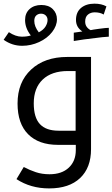

<svg xmlns="http://www.w3.org/2000/svg" viewBox="-26 -799 620 1059"><path d="M245.1 240.2Q143.1 240.2 64.9 189L105 122.1Q137.2 139.2 171.4 150.6Q205.6 162.1 247.1 162.1Q314.9 162.1 353.5 125.7Q392.1 89.4 392.1 28.8V0H293.9Q187.5 0 129.2 -58.6Q70.8 -117.2 70.8 -228Q70.8 -345.7 145.5 -415.3Q220.2 -484.9 345.2 -484.9H476.1V23.9Q476.1 126 415.8 183.1Q355.5 240.2 245.1 240.2ZM391.1 -78.1V-407.2H348.1Q259.3 -407.2 209.7 -360.4Q160.2 -313.5 160.2 -229Q160.2 -150.9 194.1 -114.5Q228 -78.1 296.9 -78.1ZM380.9 -618.7 428.2 -625.5Q393.1 -648.4 393.1 -689Q393.1 -731.9 421.1 -755.4Q449.2 -778.8 495.1 -778.8Q534.2 -778.8 561 -763.7L545.9 -718.8Q525.9 -731 496.1 -731Q474.1 -731 459 -718.5Q443.8 -706.1 443.8 -679.7Q443.8 -662.6 452.6 -650.6Q461.4 -638.7 474.1 -632.8Q483.9 -635.3 522 -640.4Q560.1 -645.5 574.2 -645.5V-596.7Q566.4 -596.7 538.8 -594Q511.2 -591.3 437 -581.5L380.9 -572.8ZM96.2 -546.4Q40.5 -546.4 -5.9 -579.6L22.9 -621.6Q60.1 -596.7 94.2 -596.7Q123.5 -596.7 144 -603.5Q112.3 -644 112.3 -688.5Q112.3 -726.6 137.2 -749Q162.1 -771.5 202.1 -771.5Q242.2 -771.5 265.1 -748.8Q288.1 -726.1 288.1 -692.4Q288.1 -656.7 261.5 -622.3Q234.9 -587.9 189.9 -567.1Q145 -546.4 96.2 -546.4ZM188 -620.6Q214.4 -634.8 225.3 -653.1Q236.3 -671.4 236.3 -688.5Q236.3 -704.1 226.1 -713.9Q215.8 -723.6 200.2 -723.6Q185.1 -723.6 174.1 -713.9Q163.1 -704.1 163.1 -683.6Q163.1 -652.8 188 -620.6Z"/></svg>

Font: Noto Kufi Arabic
Style: Regular
Weight: 400
Designer: Monotype Design team
Foundry: Monotype Imaging Inc.
Version: Version 1.02